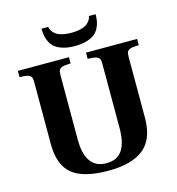

<svg xmlns="http://www.w3.org/2000/svg" viewBox="-129 -1007 1044 1132"><g transform="rotate(-15 393.0 -440.5)"><path d="M28.8 -653.8V-691.9H340.8V-653.8Q313 -652.8 300 -650.9Q287.1 -648.9 278.1 -642.3Q269 -635.7 267.1 -625.7Q265.1 -615.7 265.1 -595.2V-210.9Q265.1 -30.8 393.1 -30.8Q460 -30.8 490.5 -76.7Q521 -122.6 521 -210.9V-595.2Q521 -615.7 519 -625.7Q517.1 -635.7 508.1 -642.3Q499 -648.9 485.8 -650.9Q472.7 -652.8 444.8 -653.8V-691.9H756.8V-653.8Q729 -652.8 716.1 -650.9Q703.1 -648.9 694.1 -642.3Q685.1 -635.7 683.1 -625.7Q681.2 -615.7 681.2 -595.2V-225.1Q679.7 -98.6 607.7 -41.7Q535.6 15.1 393.1 15.1Q241.7 15.1 173.3 -40.8Q105 -96.7 105 -225.1V-595.2Q105 -615.7 103 -625.7Q101.1 -635.7 92 -642.3Q83 -648.9 69.8 -650.9Q56.6 -652.8 28.8 -653.8ZM228 -896H269Q270 -885.3 275.9 -874.8Q281.7 -864.3 294.4 -852.8Q307.1 -841.3 332.5 -834.2Q357.9 -827.1 393.1 -827.1Q428.2 -827.1 453.6 -834.2Q479 -841.3 491.7 -852.8Q504.4 -864.3 510.3 -874.8Q516.1 -885.3 517.1 -896H558.1Q558.1 -871.6 554.4 -851.6Q550.8 -831.5 540 -811.3Q529.3 -791 511.5 -777.3Q493.7 -763.7 463.6 -754.9Q433.6 -746.1 393.1 -746.1Q352.5 -746.1 322.5 -754.9Q292.5 -763.7 274.7 -777.3Q256.8 -791 246.1 -811.3Q235.4 -831.5 231.7 -851.6Q228 -871.6 228 -896Z"/></g></svg>

Font: Linguistics Pro
Style: Bold
Weight: 700
Designer: Stefan Peev, Context Ltd
Foundry: Stefan Peev, Context Ltd
Version: Version 001.000